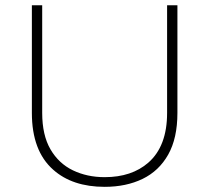

<svg xmlns="http://www.w3.org/2000/svg" viewBox="-20 -720 811 744"><path d="M385.5 4Q260.5 4 186 -62.5Q103.5 -135.5 103.5 -282.5V-699.5H143.5V-282.5Q143.5 -196.5 175.5 -141.5Q207.5 -86.5 262.5 -60Q317.5 -33.5 385.5 -33.5Q490.5 -33.5 555 -90Q627.5 -153.5 627.5 -282.5V-699.5H667.5V-282.5Q667.5 -184.5 631.8 -121Q596 -57.5 532.5 -26.8Q469 4 385.5 4Z"/></svg>

Font: Argentum Novus ExtraLight
Style: Regular
Weight: 250
Designer: Julieta Ulanovsky (font) & Cristiano Sobral (main changes)
Foundry: Julieta Ulanovsky (font) & Cristiano Sobral (main changes)
Version: Version 3.00;November 27, 2020;FontCreator 13.0.0.2655 64-bi